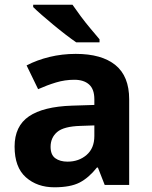

<svg xmlns="http://www.w3.org/2000/svg" viewBox="-20 -786 644 816"><path d="M302 -557Q412 -557 470.5 -509.5Q529 -462 529 -364V0H425L396 -74H392Q357 -30 318 -10Q279 10 211 10Q138 10 90 -32.5Q42 -75 42 -163Q42 -250 103 -291.5Q164 -333 286 -337L381 -340V-364Q381 -407 358.5 -427Q336 -447 296 -447Q256 -447 218 -435.5Q180 -424 142 -407L93 -508Q137 -531 190.5 -544Q244 -557 302 -557ZM323 -251Q251 -249 223 -225Q195 -201 195 -162Q195 -128 215 -113.5Q235 -99 267 -99Q315 -99 348 -127.5Q381 -156 381 -208V-253ZM288 -766Q303 -744 323.5 -716.5Q344 -689 365.5 -663.5Q387 -638 403 -619V-606H304Q285 -619 259.5 -638.5Q234 -658 207.5 -680Q181 -702 158 -722Q135 -742 121 -756V-766Z"/></svg>

Font: Noto Sans Tangsa
Style: Regular
Weight: 400
Designer: David Williams
Foundry: Google LLC
Version: Version 1.504